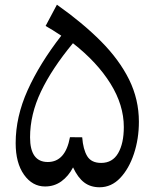

<svg xmlns="http://www.w3.org/2000/svg" viewBox="-20 -792 661 820"><path d="M223.1 -772Q333 -694.3 411.4 -615.5Q489.7 -536.6 531.5 -451.9Q573.2 -367.2 573.2 -272Q573.2 -199.2 552 -135.3Q530.8 -71.3 493.2 -31.7Q455.6 7.8 405.3 7.8Q366.7 7.8 339.6 -12.7Q312.5 -33.2 292 -77.1Q272.5 -39.6 242.2 -17.6Q211.9 4.4 172.4 4.4Q118.2 4.4 82.5 -45.9Q46.9 -96.2 46.9 -180.7Q46.9 -293 97.9 -406.5Q148.9 -520 241.7 -639.6Q201.2 -666.5 174.8 -681.2ZM291.5 -607.4Q201.7 -499 155 -401.1Q108.4 -303.2 108.4 -205.6Q108.4 -100.1 184.1 -100.1Q259.3 -100.1 278.8 -206.1L331.1 -205.6Q335 -153.8 352.5 -125Q370.1 -96.2 412.1 -96.2Q460.4 -96.2 484.6 -137.9Q508.8 -179.7 508.8 -249.5Q508.8 -343.3 451.9 -434.8Q395 -526.4 291.5 -607.4Z"/></svg>

Font: Pinar Medium
Style: Regular
Weight: 500
Designer: Amin Abedi
Version: Version 3.000